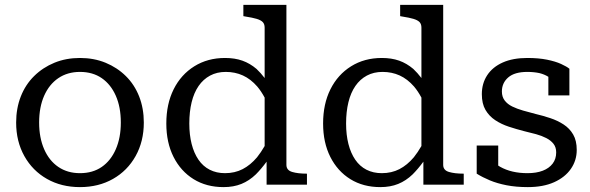

<svg xmlns="http://www.w3.org/2000/svg" viewBox="-20 -755 2411 785"><path d="M568 -254Q568 -177 534.5 -117Q501 -57 442 -23.5Q383 10 307 10Q231 10 172 -23.5Q113 -57 79.5 -117Q46 -177 46 -254Q46 -312 65 -360.5Q84 -409 119.5 -444Q155 -479 202.5 -498.5Q250 -518 307 -518Q364 -518 411.5 -498.5Q459 -479 494.5 -444Q530 -409 549 -360.5Q568 -312 568 -254ZM140 -254Q140 -192 160.5 -145Q181 -98 218.5 -72.5Q256 -47 307 -47Q359 -47 396 -72.5Q433 -98 453.5 -145Q474 -192 474 -254Q474 -317 453.5 -363.5Q433 -410 396 -435.5Q359 -461 307 -461Q256 -461 218.5 -435.5Q181 -410 160.5 -363.5Q140 -317 140 -254Z M1151 -81Q1151 -59 1174.5 -52Q1198 -45 1234 -45H1235V0H1070V-94Q1048 -64 1026 -42Q999 -16 967 -3Q935 10 894 10Q824 10 771.5 -22.5Q719 -55 689.5 -113.5Q660 -172 660 -250Q660 -330 690 -390Q720 -450 774.5 -484Q829 -518 900 -518Q940 -518 971 -507Q1002 -496 1029 -473Q1046 -457 1062 -436V-642Q1062 -657 1054 -665Q1046 -673 1029 -678Q1012 -683 986 -687L975 -689V-735H1151ZM1062 -356Q1048 -382 1032 -401Q1005 -432 973 -446.5Q941 -461 903 -461Q867 -461 839 -446Q811 -431 792 -403.5Q773 -376 763.5 -337Q754 -298 754 -250Q754 -204 763.5 -166.5Q773 -129 791.5 -102Q810 -75 837.5 -61Q865 -47 900 -47Q940 -47 972 -63.5Q1004 -80 1031 -112Q1047 -132 1062 -158Z M1792 -81Q1792 -59 1815.5 -52Q1839 -45 1875 -45H1876V0H1711V-94Q1689 -64 1667 -42Q1640 -16 1608 -3Q1576 10 1535 10Q1465 10 1412.5 -22.5Q1360 -55 1330.5 -113.5Q1301 -172 1301 -250Q1301 -330 1331 -390Q1361 -450 1415.5 -484Q1470 -518 1541 -518Q1581 -518 1612 -507Q1643 -496 1670 -473Q1687 -457 1703 -436V-642Q1703 -657 1695 -665Q1687 -673 1670 -678Q1653 -683 1627 -687L1616 -689V-735H1792ZM1703 -356Q1689 -382 1673 -401Q1646 -432 1614 -446.5Q1582 -461 1544 -461Q1508 -461 1480 -446Q1452 -431 1433 -403.5Q1414 -376 1404.5 -337Q1395 -298 1395 -250Q1395 -204 1404.5 -166.5Q1414 -129 1432.5 -102Q1451 -75 1478.5 -61Q1506 -47 1541 -47Q1581 -47 1613 -63.5Q1645 -80 1672 -112Q1688 -132 1703 -158Z M2254 -132Q2254 -153 2243 -167Q2232 -181 2213.5 -190.5Q2195 -200 2171.5 -206.5Q2148 -213 2122 -219Q2091 -227 2060.5 -237Q2030 -247 2005 -263.5Q1980 -280 1965 -305.5Q1950 -331 1950 -370Q1950 -414 1972 -447.5Q1994 -481 2035.5 -499.5Q2077 -518 2136 -518Q2182 -518 2216.5 -511Q2251 -504 2274 -493.5Q2297 -483 2308 -474V-365H2222V-441Q2206 -451 2186 -456Q2163 -461 2136 -461Q2084 -461 2058 -438.5Q2032 -416 2032 -381Q2032 -359 2043.5 -344Q2055 -329 2074.5 -319.5Q2094 -310 2118.5 -303Q2143 -296 2170 -289Q2200 -282 2230 -272Q2260 -262 2284.5 -246Q2309 -230 2323.5 -205Q2338 -180 2338 -142Q2338 -99 2314 -64.5Q2290 -30 2245.5 -10Q2201 10 2138 10Q2090 10 2051.5 2.5Q2013 -5 1983 -17.5Q1953 -30 1929 -45V-160H2017V-78Q2021 -75 2025 -73Q2048 -60 2076 -53.5Q2104 -47 2137 -47Q2173 -47 2199 -57Q2225 -67 2239.5 -86Q2254 -105 2254 -132Z"/></svg>

Font: Roboto Serif 20pt
Style: Regular
Weight: 400
Designer: Greg Gazdowicz
Foundry: Commercial Type
Version: Version 1.008